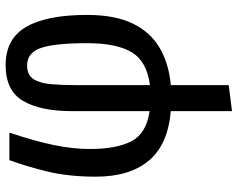

<svg xmlns="http://www.w3.org/2000/svg" viewBox="-98 -494 812 655"><g transform="rotate(-90 307.5 -167.0)"><path d="M412.3 -553.3Q502.1 -553.3 542.8 -483.3Q583.6 -413.3 583.6 -274.9Q583.6 -180 554.1 -119.5Q524.6 -59 471 -27.7Q417.4 3.6 344.1 10.3V207.7L255.4 219V10.3Q140 0 85.9 -65.4Q31.8 -130.8 31.8 -245.1Q31.8 -339 49.7 -412.1Q67.7 -485.1 88.2 -540.5H182.1Q153.8 -456.4 140 -390.5Q126.2 -324.6 126.2 -266.7Q126.2 -174.9 152.8 -123.8Q179.5 -72.8 255.4 -62.1V-327.7Q255.4 -434.4 290.3 -493.8Q325.1 -553.3 412.3 -553.3ZM411.3 -480Q377.9 -480 364.1 -457.4Q350.3 -434.9 347.2 -396.9Q344.1 -359 344.1 -312.8V-61Q425.1 -71.3 456.2 -123.1Q487.2 -174.9 487.2 -274.9Q487.2 -383.6 471.3 -431.8Q455.4 -480 411.3 -480Z"/></g></svg>

Font: Fira Code Retina
Style: Regular
Weight: 450
Monospace: yes
Designer: Carrois Corporate, Edenspiekermann AG, Nikita Prokopov
Foundry: Carrois Corporate, Edenspiekermann AG, Nikita Prokopov
Version: Version 6.002